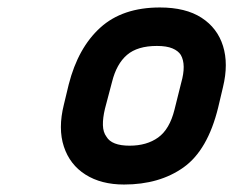

<svg xmlns="http://www.w3.org/2000/svg" viewBox="-20 -782 640 514"><path d="M408 -762Q477 -762 519.5 -734.5Q562 -707 577 -659Q592 -611 577 -549L564 -494Q536 -380 471.5 -334Q407 -288 312 -288Q251 -288 209 -314.5Q167 -341 151 -389.5Q135 -438 151 -502L164 -556Q189 -654 248.5 -708Q308 -762 408 -762ZM400 -659Q348 -659 320 -635Q292 -611 280 -563L261 -491Q255 -466 255.5 -447Q256 -428 265 -416Q279 -392 327 -392Q373 -392 403.5 -414Q434 -436 447 -488L465 -560Q479 -609 464 -635Q457 -646 441.5 -652.5Q426 -659 400 -659Z"/></svg>

Font: Recursive Sn Lnr St
Style: Bold Italic
Weight: 700
Italic angle: -15°
Version: Version 1.079;hotconv 1.0.112;makeotfexe 2.5.65598; ttfautoh